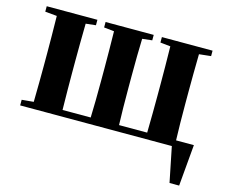

<svg xmlns="http://www.w3.org/2000/svg" viewBox="-103 -687 1205 1021"><g transform="rotate(15 499.5 -176.5)"><path d="M981 -35 961 193H908L869 0H34V-31L99 -37Q101 -153 101 -238V-308Q101 -392 99 -510L34 -516V-546H313V-516L258 -510Q256 -392 256 -308V-238Q256 -151 258 -35H413Q416 -122 416 -238V-308Q416 -394 414 -510L358 -516V-546H623V-516L569 -510Q566 -422 566 -308V-238Q566 -122 569 -35H724Q726 -151 726 -238V-308Q726 -392 724 -510L668 -516V-546H947V-516L882 -509Q880 -393 880 -308V-238Q880 -122 883 -35Z"/></g></svg>

Font: Source Han Serif CN Heavy
Style: Regular
Weight: 900
Designer: Ryoko NISHIZUKA  (kana & ideographs); Frank Grießhammer (Latin, Greek & Cyrillic); Wenlong ZHANG  (bopomofo); Sandoll Co
Foundry: Adobe Systems Incorporated
Version: Version 1.000;PS 1;hotconv 16.6.53;makeotf.lib2.5.65590